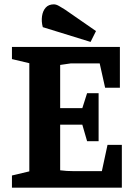

<svg xmlns="http://www.w3.org/2000/svg" viewBox="-20 -864 621 884"><path d="M35 0V-56L115 -75V-573L35 -592V-648H532V-460H464L439 -572H305L257 -565V-366H359L381 -435H434V-214H381L359 -290H257V-80Q272 -78 287.5 -77Q303 -76 321 -76H449L475 -197H541V0ZM397 -671 177 -739Q170 -765 173.5 -789.5Q177 -814 190.5 -829Q204 -844 228 -844Q239 -844 252.5 -836Q266 -828 279 -820L422 -721Z"/></svg>

Font: Faustina Light
Style: Bold
Weight: 700
Version: Version 1.200